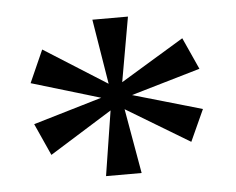

<svg xmlns="http://www.w3.org/2000/svg" viewBox="-37 -803 575 467"><g transform="rotate(-5 250.0 -569.0)"><path d="M229 -536.1 76.2 -440.9 41 -519 209 -568.8 41 -619.1 76.2 -698.2 230 -601.1 204.1 -759.8H291L263.2 -602.1L418 -695.8L453.1 -618.2L284.2 -568.8L453.1 -520L418 -442.9L263.2 -536.1L291 -377.9H204.1Z"/></g></svg>

Font: Noto Serif Malayalam
Style: Regular
Weight: 400
Designer: Indian Type Foundry
Foundry: Monotype Imaging Inc.
Version: Version 1.01